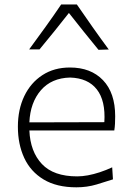

<svg xmlns="http://www.w3.org/2000/svg" viewBox="-20 -818 582 849"><path d="M317.9 10.3Q365.2 10.3 407.5 -2.4Q449.7 -15.1 479.5 -24.9L476.1 -78.1Q448.7 -65.4 421.4 -56.4Q394 -47.4 368.7 -42.7Q343.3 -38.1 321.3 -38.1Q216.8 -38.1 165.3 -92.8Q113.8 -147.5 109.9 -241.2H485.4Q487.8 -255.9 488.5 -271Q489.3 -286.1 489.3 -304.2Q489.3 -407.2 435.5 -463.4Q381.8 -519.5 289.1 -519.5Q219.2 -519.5 167.5 -485.8Q115.7 -452.1 87.4 -393.1Q59.1 -334 59.1 -257.8Q59.1 -180.2 87.2 -119.6Q115.2 -59.1 172.9 -24.4Q230.5 10.3 317.9 10.3ZM441.4 -277.8 109.9 -276.9Q113.8 -364.3 160.6 -418.7Q207.5 -473.1 290 -475.1Q369.1 -472.7 408.2 -422.6Q447.3 -372.6 441.4 -277.8ZM415.5 -597.7 460.9 -599.1Q423.8 -649.4 388.7 -699.2Q353.5 -749 319.8 -798.3H250.5Q217.3 -749 181.6 -699.5Q146 -649.9 108.9 -599.6H154.8Q188.5 -640.1 220.9 -680.4Q253.4 -720.7 284.7 -760.7Q316.4 -720.2 349.4 -679.2Q382.3 -638.2 415.5 -597.7Z"/></svg>

Font: Pinar FD VF
Style: Regular
Weight: 300
Designer: Amin Abedi
Version: Version 2.000